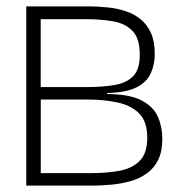

<svg xmlns="http://www.w3.org/2000/svg" viewBox="-20 -583 565 603"><path d="M62.5 0V-563H255.5Q287.2 -563 317.8 -559.8Q348.5 -556.7 375.3 -547.7Q402.2 -538.7 422.5 -521.8Q442.8 -505 454.4 -478.7Q466 -452.3 466 -413.3Q466 -381.3 453.8 -353.5Q441.7 -325.7 409.4 -309Q377.2 -292.3 316.5 -290.8V-287.7Q387 -287.3 424.5 -267.7Q462 -248 475.9 -216.2Q489.8 -184.3 489.8 -146.5Q489.8 -108 477.2 -81.8Q464.7 -55.7 442.2 -39.2Q419.8 -22.8 391.6 -14.6Q363.3 -6.3 331.5 -3.2Q299.7 0 268.8 0ZM108 -39.3H266.7Q316.2 -39.3 355.9 -46.8Q395.7 -54.3 419.1 -78.2Q442.5 -102.2 442.5 -150Q442.5 -201.2 417.1 -226.7Q391.7 -252.2 348.6 -261.3Q305.5 -270.5 252.5 -270.5H108ZM107.8 -309.5H251.7Q303.3 -309.5 340.8 -316.2Q378.3 -322.8 398.7 -344.3Q419 -365.8 419 -410.5Q419 -462.5 396 -486Q373 -509.5 335.1 -516.1Q297.2 -522.7 252.5 -522.7H107.8Z"/></svg>

Font: Darker Grotesque Light
Style: Regular
Weight: 300
Designer: Gabriel Lam
Foundry: TypeRant
Version: Version 1.000;gftools[0.9.28]